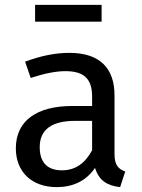

<svg xmlns="http://www.w3.org/2000/svg" viewBox="-20 -756 584 788"><path d="M213 12C277 12 333 -12 370 -67C386 -15 420 6 473 12L494 -52C467 -62 450 -77 450 -123V-364C450 -474 392 -539 265 -539C206 -539 148 -527 83 -503L106 -436C160 -454 209 -464 248 -464C321 -464 358 -436 358 -360V-321H277C130 -321 45 -260 45 -147C45 -53 108 12 213 12ZM143 -152C143 -224 192 -260 289 -260H358V-139C328 -84 288 -57 234 -57C174 -57 143 -90 143 -152ZM397 -667V-736H124V-667Z"/></svg>

Font: FiraGO Unicode
Style: Regular
Weight: 400
Designer: bBox Type
Foundry: bBox Type GmbH
Version: Version 1.001;PS 001.001;hotconv 1.0.88;makeotf.lib2.5.64775